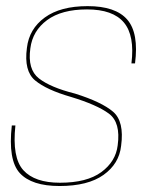

<svg xmlns="http://www.w3.org/2000/svg" viewBox="-20 -618 523 642"><path d="M179 4Q274 4 326.2 -33.2Q378.5 -70.5 385 -130.5Q396 -212 358 -244.5Q320 -277 231 -305Q149 -325.5 110.2 -355.8Q71.5 -386 81.5 -456.5Q89 -515 137.5 -550.8Q186 -586.5 271 -586.5Q357.5 -586.5 394.2 -542.8Q431 -499 419.5 -406H431.5Q444.5 -507.5 405.5 -552.5Q366.5 -597.5 273 -597.5Q182 -597.5 129.8 -559.5Q77.5 -521.5 70 -458Q59.5 -380.5 97.5 -349Q135.5 -317.5 217 -294Q304.5 -267.5 344.2 -238Q384 -208.5 373.5 -132Q367 -78 318.8 -42.5Q270.5 -7 180.5 -7Q96 -7 58 -49Q20 -91 31.5 -198.5H19.5Q6.5 -82.5 46.2 -39.2Q86 4 179 4Z"/></svg>

Font: Anybody UltraCondensed Thin Thin
Style: Italic
Weight: 250
Italic angle: -10°
Version: Version 1.111